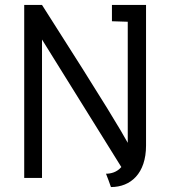

<svg xmlns="http://www.w3.org/2000/svg" viewBox="-20 -720 691 777"><path d="M471 -44C453 -23 429 -17 409 -17C416 1 423 19 429 37C509 37 571 -18 571 -131V-700H433V-634L497 -632V-142C468 -194 419 -279 150 -700H78V0H150V-560Z"/></svg>

Font: Advent Pro
Style: Medium
Weight: 500
Designer: Andreas Kalpakidis
Foundry: Andreas Kalpakidis
Version: Version 2.002 2008